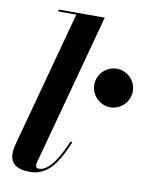

<svg xmlns="http://www.w3.org/2000/svg" viewBox="-85 -813 690 885"><g transform="rotate(10 260.0 -370.0)"><path d="M285.5 -157.5 277 -160.5C226 -40.5 185.5 -11.5 153.5 -11.5C144 -11.5 139.5 -17.5 139.5 -26C139.5 -30.5 140.5 -36.5 142 -42L333 -750H117V-741H201.5L30 -106C27.5 -96 23 -78.5 23 -59.5C23 -17.5 50.5 10 115 10C194 10 238.5 -45.5 285.5 -157.5ZM339 -438C339 -388.5 380 -347.5 429.5 -347.5C479 -347.5 519.5 -388.5 519.5 -438C519.5 -487.5 479 -528 429.5 -528C380 -528 339 -487.5 339 -438Z"/></g></svg>

Font: Bodoni* 24pt
Style: Bold Italic
Weight: 700
Italic angle: -13°
Version: Version 2.3